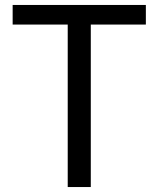

<svg xmlns="http://www.w3.org/2000/svg" viewBox="-20 -754 639 774"><path d="M253 0V-655H31V-734H568V-655H346V0Z"/></svg>

Font: Swei Fan Sans CJK TC
Style: Regular
Weight: 400
Version: Version 2.130